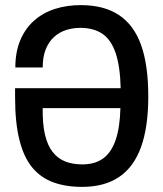

<svg xmlns="http://www.w3.org/2000/svg" viewBox="-20 -719 639 751"><path d="M301 12Q237 12 188 -6Q139 -24 106 -64Q73 -104 56 -171.5Q39 -239 39 -339V-374H452Q450 -459 432.5 -511Q415 -563 381 -586.5Q347 -610 294 -610Q265 -610 238.5 -601.5Q212 -593 191.5 -574.5Q171 -556 159 -526.5Q147 -497 147 -455H40Q40 -516 59.5 -562Q79 -608 113.5 -638.5Q148 -669 194.5 -684Q241 -699 296 -699Q387 -699 445.5 -660Q504 -621 532 -542.5Q560 -464 560 -342Q560 -222 531.5 -143.5Q503 -65 445.5 -26.5Q388 12 301 12ZM302 -76Q351 -76 383 -99Q415 -122 432 -170.5Q449 -219 451 -296H147Q146 -234 156 -192Q166 -150 186 -124.5Q206 -99 235 -87.5Q264 -76 302 -76Z"/></svg>

Font: Archivo Condensed Medium
Style: Regular
Weight: 500
Width: 3
Designer: Hector Gatti
Foundry: Omnibus-Type
Version: Version 2.001